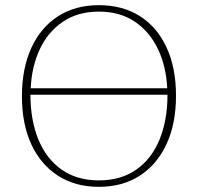

<svg xmlns="http://www.w3.org/2000/svg" viewBox="-20 -710 767 744"><path d="M98 -343Q98 -245 128.5 -170Q159 -95 218.5 -53Q278 -11 363 -11Q449 -11 508.5 -53Q568 -95 598.5 -170Q629 -245 629 -343ZM363 -665Q282 -665 224 -626Q166 -587 134.5 -520Q103 -453 99 -368H628Q624 -453 592 -520Q560 -587 502.5 -626Q445 -665 363 -665ZM363 -690Q455 -690 522 -647.5Q589 -605 625.5 -526Q662 -447 662 -339Q662 -231 625.5 -152Q589 -73 522 -29.5Q455 14 363 14Q272 14 205 -29Q138 -72 101.5 -150.5Q65 -229 65 -337Q65 -445 101.5 -524.5Q138 -604 205 -647Q272 -690 363 -690Z"/></svg>

Font: Source Serif 4 SmText ExtraLight
Style: Regular
Weight: 200
Designer: Frank Grießhammer
Foundry: Adobe
Version: Version 4.005;hotconv 1.1.0;makeotfexe 2.6.0